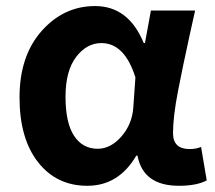

<svg xmlns="http://www.w3.org/2000/svg" viewBox="-20 -594 703 628"><path d="M265.6 13.7Q165 13.7 104.5 -63.5Q43.9 -140.6 43.9 -275.4Q43.9 -411.1 116.2 -492.7Q188.5 -574.2 291 -574.2Q400.4 -574.2 450.2 -453.1H454.1L473.6 -559.6H618.2Q614.3 -543.9 600.1 -478Q585.9 -412.1 579.6 -382.3Q573.2 -352.5 563.5 -302.7Q553.7 -252.9 549.8 -218.3Q545.9 -183.6 545.9 -158.2Q545.9 -106.4 600.6 -106.4Q620.1 -106.4 637.7 -113.3L656.2 -3.9Q623 13.7 565.4 13.7Q448.2 13.7 429.7 -85H425.8Q368.2 13.7 265.6 13.7ZM299.8 -107.4Q341.8 -107.4 377 -147.5Q412.1 -187.5 416 -242.2L422.9 -340.8Q387.7 -453.1 311.5 -453.1Q263.7 -453.1 229 -407.7Q194.3 -362.3 194.3 -277.3Q194.3 -192.4 222.2 -149.9Q250 -107.4 299.8 -107.4Z"/></svg>

Font: Bpmf Zihi Sans Bold
Style: Bold
Weight: 700
Foundry: But Ko
Version: Version 1.320